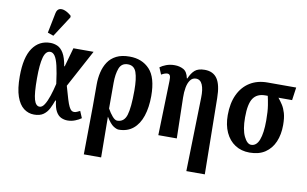

<svg xmlns="http://www.w3.org/2000/svg" viewBox="-98 -1012 2324 1453"><g transform="rotate(10 1063.5 -285.5)"><path d="M197 10Q153 10 117.5 -17Q82 -44 61.5 -102.5Q41 -161 41 -257Q41 -403 90.5 -474.5Q140 -546 226 -546Q254 -546 280.5 -534.5Q307 -523 327.5 -489.5Q348 -456 359 -390H363L404 -536H559L404 -248Q421 -187 432.5 -149.5Q444 -112 453.5 -93.5Q463 -75 472 -68.5Q481 -62 492 -62Q503 -62 515 -67.5Q527 -73 537 -78L559 -26Q540 -12 512 -1Q484 10 454 10Q429 10 405.5 -0.5Q382 -11 365.5 -40Q349 -69 343 -123H338Q326 -89 310.5 -58.5Q295 -28 268.5 -9Q242 10 197 10ZM228 -56Q248 -56 265 -82.5Q282 -109 296.5 -152.5Q311 -196 323 -248Q312 -334 300 -384.5Q288 -435 272.5 -457Q257 -479 237 -479Q202 -479 187 -425.5Q172 -372 172 -265Q172 -148 185.5 -102Q199 -56 228 -56ZM238 -603 193 -619 224 -774Q230 -802 248.5 -809Q267 -816 292 -806Q317 -796 341 -774V-762Z M621 241 625 -128V-298Q625 -346 635.5 -391Q646 -436 669.5 -471.5Q693 -507 733.5 -527.5Q774 -548 835 -548Q931 -548 989 -486Q1047 -424 1047 -282Q1047 -195 1025 -128.5Q1003 -62 958.5 -25.5Q914 11 848 11Q832 11 807.5 -4.5Q783 -20 752 -70H751L754 241ZM825 -54Q878 -54 896 -111.5Q914 -169 914 -301Q914 -393 897 -440.5Q880 -488 832 -488Q783 -488 766 -443Q749 -398 749 -331V-134Q767 -101 787.5 -77.5Q808 -54 825 -54Z M1407 231 1421 -335Q1423 -399 1407.5 -435Q1392 -471 1358 -471Q1331 -471 1314.5 -448.5Q1298 -426 1291.5 -390Q1285 -354 1286 -313L1293 0H1151L1163 -419Q1164 -447 1158.5 -459Q1153 -471 1138 -471Q1129 -471 1117.5 -467Q1106 -463 1092 -455L1070 -507Q1088 -521 1117 -532Q1146 -543 1182 -543Q1219 -543 1249 -527Q1279 -511 1289 -461H1293Q1311 -504 1336.5 -526Q1362 -548 1412 -548Q1477 -548 1508.5 -501.5Q1540 -455 1541 -354L1549 231Z M1853 10Q1789 10 1741.5 -21Q1694 -52 1668 -108.5Q1642 -165 1642 -241Q1642 -333 1673 -399Q1704 -465 1761 -500.5Q1818 -536 1896 -536H2116L2102 -437H1997Q2015 -415 2031 -390.5Q2047 -366 2057.5 -330Q2068 -294 2068 -239Q2068 -166 2044 -110Q2020 -54 1972.5 -22Q1925 10 1853 10ZM1855 -50Q1896 -50 1916 -102Q1936 -154 1936 -251Q1936 -321 1928.5 -367Q1921 -413 1915 -437H1896Q1833 -437 1803.5 -394Q1774 -351 1774 -247Q1774 -153 1799 -101.5Q1824 -50 1855 -50Z"/></g></svg>

Font: Noto Serif ExtraCondensed
Style: Bold
Weight: 700
Width: 2
Designer: Monotype Design Team
Foundry: Monotype Imaging Inc.
Version: Version 2.014; ttfautohint (v1.8.4.7-5d5b)